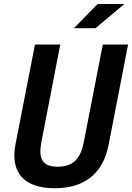

<svg xmlns="http://www.w3.org/2000/svg" viewBox="-20 -960 681 991"><path d="M278 -99.5C196.5 -99.5 177 -143 194 -229L291 -730H160.5L60 -215.5C32 -70 103.5 11.5 262 11.5C420 11.5 512 -67 540.5 -212L641 -730H510.5L413 -229C396.5 -143 359.5 -99.5 278 -99.5ZM361.5 -814.5 484 -939.5H622L473 -814.5Z"/></svg>

Font: Monaspace Neon SemiBold
Style: Italic
Weight: 600
Italic angle: -11°
Designer: Riley Cran & the Lettermatic Team
Foundry: Lettermatic
Version: Version 1.200 (Monaspace Neon)